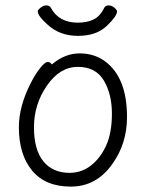

<svg xmlns="http://www.w3.org/2000/svg" viewBox="-20 -679 540 712"><path d="M94 -371Q112 -406 129.5 -427.5Q147 -449 156 -449Q165 -449 169 -444L172 -440L176 -443Q222 -481 275.5 -481Q329 -481 369 -452Q451 -392 451 -245Q451 -146 396 -70Q337 13 242.5 13Q148 13 99 -46.5Q50 -106 50 -207Q50 -285 94 -371ZM156 -588Q120 -620 120 -637Q120 -642 130.5 -650.5Q141 -659 152 -659Q163 -659 168 -651Q198 -595 268 -595Q302 -595 326.5 -606.5Q351 -618 367 -651Q372 -659 383 -659Q394 -659 404 -650.5Q414 -642 414 -637Q414 -619 375.5 -582.5Q337 -546 269 -546Q201 -546 156 -588ZM238 -38Q282 -38 317 -65Q352 -92 373.5 -139Q395 -186 395 -258Q395 -330 365 -380.5Q335 -431 268.5 -431Q202 -431 154 -361.5Q106 -292 106 -207.5Q106 -123 141 -80.5Q176 -38 238 -38Z"/></svg>

Font: Moon Stars Kai T HW Light
Style: Regular
Weight: 300
Designer: GuiWonder
Version: Version 1.101